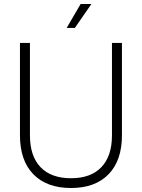

<svg xmlns="http://www.w3.org/2000/svg" viewBox="-20 -926 711 962"><path d="M336 16Q214 16 147 -53Q80 -122 80 -248V-711H130V-248Q130 -144 183 -88.5Q236 -33 336 -33Q435 -33 488 -88.5Q541 -144 541 -248V-711H591V-248Q591 -122 524 -53Q457 16 336 16ZM314 -786 384 -906H438L355 -786Z"/></svg>

Font: Geist ExtLt
Style: Regular
Weight: 400
Designer: Basement.studio, Andrés Briganti, Mateo Zaragoza
Foundry: Basement.studio, Vercel, Andrés Briganti, Guido Ferreyra, Mateo Zaragoza
Version: Version 1.401